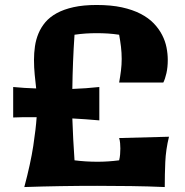

<svg xmlns="http://www.w3.org/2000/svg" viewBox="-20 -754 747 775"><path d="M662.1 -202.1Q649.4 -150.4 647.2 -100.3Q645 -50.3 645 1Q576.7 -2 508.5 -2.9Q440.4 -3.9 372.1 -3.9Q297.4 -3.9 224.6 -2.7Q151.9 -1.5 78.1 1Q103.5 -94.2 114.3 -165Q125 -235.8 127.9 -280.8H103Q85.9 -280.8 68.1 -280.8Q50.3 -280.8 33.2 -279.8V-402.8Q79.1 -398.4 126 -397Q123 -423.3 120.1 -452.6Q117.2 -481.9 117.2 -512.2Q117.2 -540 121.1 -567.1Q125 -594.2 135.3 -618.9Q145.5 -643.6 163.3 -664.6Q181.2 -685.5 209.2 -700.9Q237.3 -716.3 276.9 -725.1Q316.4 -733.9 370.1 -733.9Q428.2 -733.9 471.9 -724.4Q515.6 -714.8 547.6 -698.2Q579.6 -681.6 600.6 -659.7Q621.6 -637.7 634.3 -613Q647 -588.4 652.1 -562.5Q657.2 -536.6 657.2 -512.2Q657.2 -482.9 651.9 -459Q646.5 -435.1 639.2 -420.9H460.9Q465.3 -445.3 468.3 -469Q471.2 -492.7 471.2 -516.1Q471.2 -541 468.3 -565.4Q465.3 -589.8 460.9 -613.8Q438.5 -617.2 416 -618.7Q393.6 -620.1 370.1 -620.1Q348.1 -620.1 325.9 -618.7Q303.7 -617.2 280.8 -613.8Q273.4 -504.9 272 -395Q299.3 -396 326.2 -397.9Q353 -399.9 380.9 -402.8V-268.1Q354 -270.5 326.7 -272.5Q299.3 -274.4 272 -275.9Q273.4 -233.9 275.6 -191.7Q277.8 -149.4 280.8 -106.9Q326.2 -101.1 374 -101.1Q416 -101.1 460.9 -106.9Q463.9 -119.1 464.8 -131.1Q465.8 -143.1 465.8 -154.8Q465.8 -165.5 464.8 -176.3Q463.9 -187 460.9 -196.8Z"/></svg>

Font: Galindo
Style: Regular
Weight: 400
Version: Version 1.000